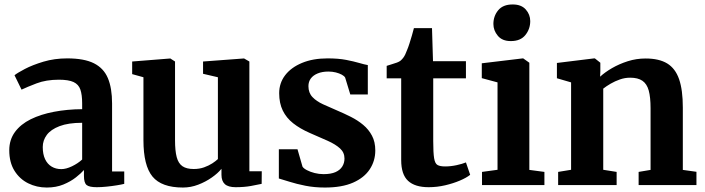

<svg xmlns="http://www.w3.org/2000/svg" viewBox="-20 -829 3156 860"><path d="M189.5 11Q144.5 11 106.2 -8Q68 -27 44.8 -64.2Q21.5 -101.5 21.5 -156Q21.5 -203 47 -237.8Q72.5 -272.5 117.5 -294.8Q162.5 -317 221.5 -328.2Q280.5 -339.5 348 -340V-366Q348 -404.5 340 -427.8Q332 -451 309.5 -461.5Q287 -472 244 -472Q186.5 -472 143.5 -455.5Q100.5 -439 76.5 -427.5L45 -492Q57 -502 91.2 -520Q125.5 -538 174.8 -552.8Q224 -567.5 281 -567.5Q357 -567.5 400.8 -545.5Q444.5 -523.5 463.2 -479Q482 -434.5 482 -365.5V-61H536.5V-5.5Q525 -2.5 503.5 1Q482 4.5 457.8 7Q433.5 9.5 413.5 9.5Q380 9.5 368 -0.2Q356 -10 356 -41V-67.5Q343.5 -53 320 -34.5Q296.5 -16 263.8 -2.5Q231 11 189.5 11ZM254.5 -71.5Q276 -71.5 302.5 -84.2Q329 -97 348 -114.5V-279Q286 -279 246.8 -264Q207.5 -249 189.5 -224.5Q171.5 -200 171.5 -170.5Q171.5 -138 182 -116Q192.5 -94 211.2 -82.8Q230 -71.5 254.5 -71.5Z M1035.5 9.5Q1002.5 9.5 987.2 -4.2Q972 -18 972 -46V-73Q956 -53 928.5 -33.8Q901 -14.5 867.8 -1.8Q834.5 11 799.5 11Q703.5 11 663 -38.2Q622.5 -87.5 622.5 -201V-483L572 -497V-553.5L742 -567H743L764 -553.5V-201Q764 -153.5 771.5 -125.2Q779 -97 797.2 -84.5Q815.5 -72 847.5 -72Q873.5 -72 894.2 -79.5Q915 -87 930.8 -97.2Q946.5 -107.5 956 -116.5V-483L889.5 -498.5V-553.5L1070.5 -567H1073.5L1097 -553.5V-62H1152.5L1152 -5.5Q1134 -1.5 1104 4Q1074 9.5 1035.5 9.5Z M1435.5 11Q1388.5 11 1348.2 3Q1308 -5 1277.2 -14.8Q1246.5 -24.5 1229 -29.5V-160.5H1312.5L1335 -82.5Q1340 -74.5 1354.8 -66.8Q1369.5 -59 1389.2 -54Q1409 -49 1429 -49Q1462 -49 1482.5 -58Q1503 -67 1513 -83Q1523 -99 1523 -119Q1523 -146 1503 -164.2Q1483 -182.5 1448 -198.2Q1413 -214 1367.5 -233.5Q1324 -252.5 1293.2 -276.8Q1262.5 -301 1246.5 -334Q1230.5 -367 1230.5 -411.5Q1230.5 -457 1257.2 -492Q1284 -527 1332.8 -547.2Q1381.5 -567.5 1447 -567.5Q1495.5 -567.5 1530.2 -560.8Q1565 -554 1588.8 -547Q1612.5 -540 1627.5 -537.5V-406H1549L1526 -481.5Q1522 -488.5 1511 -494.5Q1500 -500.5 1484.5 -504.5Q1469 -508.5 1451 -508.5Q1423.5 -508.5 1403.2 -500.2Q1383 -492 1372.2 -477.5Q1361.5 -463 1361.5 -443Q1361.5 -413 1379.8 -394Q1398 -375 1427.2 -361.8Q1456.5 -348.5 1489 -334.5Q1521 -321 1551.8 -305.5Q1582.5 -290 1607 -269.5Q1631.5 -249 1646.2 -221.2Q1661 -193.5 1661 -155Q1661 -108.5 1636.2 -70.8Q1611.5 -33 1561.5 -11Q1511.5 11 1435.5 11Z M1900 9.5Q1838.5 9.5 1807.8 -19Q1777 -47.5 1777 -112V-478H1712V-534Q1723.5 -538 1735.8 -541.5Q1748 -545 1758.2 -548.8Q1768.5 -552.5 1775 -558Q1781.5 -564 1786.2 -570.2Q1791 -576.5 1795 -584.8Q1799 -593 1803 -604Q1808.5 -616.5 1814 -634Q1819.5 -651.5 1825 -670Q1830.5 -688.5 1834 -703H1915L1919.5 -555H2067V-478H1920.5V-197Q1920.5 -144.5 1924.5 -120.2Q1928.5 -96 1940 -89.8Q1951.5 -83.5 1974 -83.5Q1999 -83.5 2025.2 -89.2Q2051.5 -95 2067 -101.5L2086 -46Q2069 -32.5 2039.5 -20Q2010 -7.5 1973.8 1Q1937.5 9.5 1900 9.5Z M2139 0V-59L2208.5 -68.5V-460L2138 -479V-545.5L2321.5 -567.5H2323.5L2351 -548V-68L2418.5 -59V0ZM2267.5 -645Q2229.5 -645 2209.8 -668.8Q2190 -692.5 2190 -721.5Q2190 -757 2211.5 -783Q2233 -809 2276 -809H2277Q2315 -809 2335 -786.5Q2355 -764 2355 -734.5Q2355 -699 2333.2 -672Q2311.5 -645 2268.5 -645Z M2538 -68.5V-460L2474.5 -478.5V-547L2641 -567.5H2644.5L2669 -548V-509.5L2668 -485.5Q2689 -505 2721.2 -523.8Q2753.5 -542.5 2792 -554.8Q2830.5 -567 2871.5 -567Q2932 -567 2968.5 -544.8Q3005 -522.5 3021.8 -474.2Q3038.5 -426 3038.5 -347V-68L3099.5 -59.5V0H2840.5V-59L2894 -68V-344Q2894 -393.5 2885.8 -423.5Q2877.5 -453.5 2857.5 -467.2Q2837.5 -481 2802.5 -481Q2779 -481 2756.8 -473.2Q2734.5 -465.5 2715.2 -454.2Q2696 -443 2682 -432V-68.5L2742 -59V0H2480V-59Z"/></svg>

Font: Merriweather 20pt
Style: Bold
Weight: 700
Version: Version 2.100